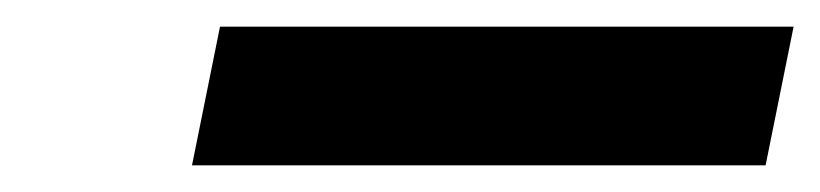

<svg xmlns="http://www.w3.org/2000/svg" viewBox="-20 -832 615 144"><path d="M124 -708 145 -812H575.2L554.2 -708Z"/></svg>

Font: Reddit Sans Black
Style: Italic
Weight: 900
Italic angle: -11.25°
Designer: Stephen Hutchings
Version: Version 1.013